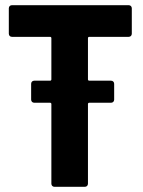

<svg xmlns="http://www.w3.org/2000/svg" viewBox="-20 -720 551 740"><path d="M488 -590V-688C488 -695 483 -700 476 -700H26C19 -700 14 -695 14 -688V-590C14 -583 19 -578 26 -578H173C176 -578 178 -576 178 -573V-414C178 -411 176 -409 173 -409H112C105 -409 100 -404 100 -397V-336C100 -329 105 -324 112 -324H173C176 -324 178 -322 178 -319V-12C178 -5 183 0 190 0H307C314 0 319 -5 319 -12V-319C319 -322 321 -324 324 -324H408C415 -324 420 -329 420 -336V-397C420 -404 415 -409 408 -409H324C321 -409 319 -411 319 -414V-573C319 -576 321 -578 324 -578H476C483 -578 488 -583 488 -590Z"/></svg>

Font: Barlow Semi Condensed
Style: Bold
Weight: 700
Width: 4
Designer: Jeremy Tribby
Foundry: Tribby Type
Version: Version 1.422;hotconv 1.0.109;makeotfexe 2.5.65596